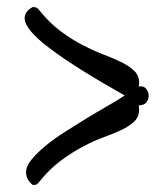

<svg xmlns="http://www.w3.org/2000/svg" viewBox="-20 -512 473 545"><path d="M374 -266Q376 -267 380 -267Q390 -267 396 -258.5Q402 -250 402 -240Q402 -230 395.5 -221.5Q389 -213 374 -213Q374 -210 374.5 -207Q375 -204 375 -202Q375 -181 362 -168Q349 -155 327.5 -144.5Q306 -134 277 -123.5Q248 -113 216.5 -96.5Q185 -80 152 -55.5Q119 -31 89 7Q85 12 81 12.5Q77 13 73 13Q54 -2 54 -23Q54 -40 69 -58.5Q84 -77 108 -97Q132 -117 162.5 -136.5Q193 -156 224 -175Q255 -194 284 -210.5Q313 -227 334 -241Q197 -318 123.5 -373Q50 -428 50 -460Q50 -480 73 -492Q77 -492 81.5 -491Q86 -490 89 -486Q119 -448 152 -423.5Q185 -399 216.5 -383Q248 -367 277 -356Q306 -345 327.5 -334Q349 -323 362 -310Q375 -297 375 -277Q375 -275 374.5 -272Q374 -269 374 -266Z"/></svg>

Font: Milonga
Style: Regular
Weight: 400
Designer: Pablo Impallari, Brenda Gallo, Rodrigo Fuenzalida
Foundry: Pablo Impallari, Brenda Gallo, Rodrigo Fuenzalida
Version: Version 1.000; ttfautohint (v0.93) -l 8 -r 50 -G 200 -x 14 -